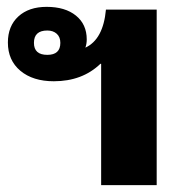

<svg xmlns="http://www.w3.org/2000/svg" viewBox="-20 -540 546 560"><path d="M275 0V-354H273Q220 -303 137 -303Q76 -303 39.5 -333.5Q3 -364 3 -416Q3 -464 33.5 -492Q64 -520 116 -520Q170 -520 201.5 -494.5Q233 -469 233 -425Q233 -412 229 -401Q281 -425 289 -512H437V0ZM118 -380Q156 -380 156 -415Q156 -432 145.5 -441.5Q135 -451 118 -451Q79 -451 79 -415Q79 -380 118 -380Z"/></svg>

Font: Noto Sans Thai Looped UI ExtraBold
Style: Regular
Weight: 800
Designer: Cadson Demak Team
Foundry: Cadson Demak Co., Ltd.
Version: Version 1.000